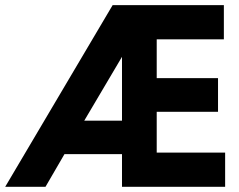

<svg xmlns="http://www.w3.org/2000/svg" viewBox="-20 -720 920 740"><path d="M584 -131.8Q650.4 -131.8 847.7 -131.8Q847.7 -98.6 847.7 0Q748 0 450.2 0Q450.2 -31.2 450.2 -126Q394.5 -126 228.5 -126Q210.9 -94.7 155.3 0Q116.2 0 0 0Q103.5 -174.8 414.1 -700.2Q521.5 -700.2 842.8 -700.2Q842.8 -667 842.8 -568.4Q778.3 -568.4 584 -568.4Q584 -530.3 584 -418.9Q642.6 -418.9 820.3 -418.9Q820.3 -386.7 820.3 -289.1Q760.7 -289.1 584 -289.1Q584 -250 584 -131.8ZM304.7 -254.9Q340.8 -254.9 450.2 -254.9Q450.2 -316.4 450.2 -501Q414.1 -439.5 304.7 -254.9Z"/></svg>

Font: LeFont
Style: Regular
Weight: 700
Designer: Leryon MEDIA
Version: Version 1.0